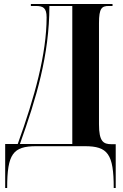

<svg xmlns="http://www.w3.org/2000/svg" viewBox="-20 -734 620 964"><path d="M6 210H16C16 39 45 0 162 0H406C521 0 551 39 551 210H561V-10H540C499 -10 477 -23 477 -110V-618C477 -693 491 -704 526 -704H545V-714H135V-704H160C196 -704 214 -695 214 -647C214 -464 154 -246 69 -11H6ZM80 -11C162 -240 228 -458 228 -704H343V-11Z"/></svg>

Font: Noto Serif Display ExtraCondensed
Style: Bold
Weight: 700
Width: 2
Designer: Monotype Design Team
Foundry: Monotype Imaging Inc.
Version: Version 2.009